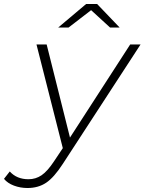

<svg xmlns="http://www.w3.org/2000/svg" viewBox="-128 -745 725 963"><path d="M577 -522 187 77Q143 145 103.5 171.5Q64 198 10 198Q-26 198 -58 186Q-90 174 -108 152L-79 115Q-44 154 15 154Q51 154 80.5 134Q110 114 143 64L187 -2L55 -522H106L223 -55L525 -522ZM424 -607 329 -694 216 -607H164L304 -725H359L472 -607Z"/></svg>

Font: Idrija
Style: Italic
Weight: 300
Italic angle: -11.3°
Designer: Julieta Ulanovsky
Foundry: Julieta Ulanovsky
Version: Version 7.200